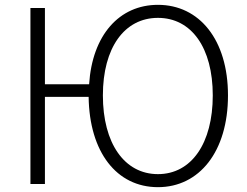

<svg xmlns="http://www.w3.org/2000/svg" viewBox="-20 -762 1024 795"><path d="M166 -413V-729H106V0H166V-361H347C350 -132 463 13 634 13C805 13 924 -134 924 -367C924 -598 805 -742 634 -742C474 -742 362 -617 349 -413ZM634 -41C495 -41 406 -169 406 -367C406 -564 495 -688 634 -688C773 -688 861 -564 861 -367C861 -169 773 -41 634 -41Z"/></svg>

Font: Spoqa Han Sans Neo Light
Style: Regular
Weight: 300
Designer: [Spoqa Han Sans Neo] Dong-huui Kim  Younghwa Kang  Yujin Lee  [Noto Sans] Ryoko NISHIZUKA  (kana & ideographs); Paul D. 
Foundry: Spoqa (http://www.spoqa-han-sans.com)
Version: Version 1.000